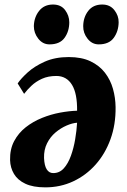

<svg xmlns="http://www.w3.org/2000/svg" viewBox="-20 -811 562 848"><path d="M58 -442.5Q72 -463.5 101.8 -490.8Q131.5 -518 177.2 -538.5Q223 -559 283.5 -559Q340.5 -559 379.8 -540.2Q419 -521.5 443.5 -489.8Q468 -458 479 -418.5Q490 -379 490.5 -338Q491.5 -261 468 -196.2Q444.5 -131.5 402.2 -84Q360 -36.5 303.2 -10Q246.5 16.5 180 16.5Q126 16.5 92 0.5Q58 -15.5 41.8 -42.8Q25.5 -70 24.5 -104Q23.5 -152 42.5 -187.8Q61.5 -223.5 93.5 -248.8Q125.5 -274 165 -290Q204.5 -306 245 -313.5Q285.5 -321 320.5 -322Q321 -359 315.5 -387.8Q310 -416.5 298.2 -436Q286.5 -455.5 269 -465.5Q251.5 -475.5 229 -475.5Q192.5 -475.5 165.2 -463Q138 -450.5 118.8 -432.2Q99.5 -414 86.5 -396.5ZM215 -46.5Q243 -46.5 262 -67.8Q281 -89 293.2 -123Q305.5 -157 312 -195.8Q318.5 -234.5 320.5 -269Q299.5 -267.5 274 -256.5Q248.5 -245.5 225.2 -226Q202 -206.5 187.8 -178Q173.5 -149.5 174.5 -113Q176 -79 186.5 -62.8Q197 -46.5 215 -46.5ZM198.5 -615Q169 -615 149.2 -640Q129.5 -665 129.5 -695.5Q130.5 -735 152.8 -763Q175 -791 214 -791Q249.5 -791 267.8 -766.2Q286 -741.5 286 -712.5Q286 -673 265.2 -644Q244.5 -615 198.5 -615ZM416 -615Q386.5 -615 366.8 -640Q347 -665 347.5 -695.5Q348 -735 369.8 -763Q391.5 -791 431.5 -791Q466 -791 485.2 -766.2Q504.5 -741.5 504 -712.5Q503.5 -673 482.5 -644Q461.5 -615 416 -615Z"/></svg>

Font: Merriweather 36pt Black
Style: Italic
Weight: 900
Italic angle: -7.8°
Version: Version 2.101